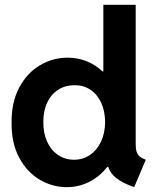

<svg xmlns="http://www.w3.org/2000/svg" viewBox="-20 -772 657 800"><path d="M431.2 -76.2H426.8Q395.5 -36.6 352.1 -14.4Q308.6 7.8 258.3 7.8Q198.2 7.8 145.3 -23.4Q92.3 -54.7 59.8 -115.5Q27.3 -176.3 28.3 -260.7Q27.3 -345.2 59.8 -406.5Q92.3 -467.8 146 -499.8Q199.7 -531.7 261.7 -531.7Q303.7 -531.7 340.6 -517.1Q377.4 -502.4 406.7 -474.6H410.6V-752H545.4V-171.4Q545.4 -151.4 549.3 -139.4Q553.2 -127.4 562 -120.1Q570.8 -112.8 587.4 -106.4L539.1 7.8Q491.7 -8.8 465.3 -29.3Q439 -49.8 431.2 -76.2ZM418 -263.2Q417.5 -310.5 400.9 -345.5Q384.3 -380.4 355.5 -398.9Q326.7 -417.5 290.5 -417Q252.4 -417 222.7 -398.2Q192.9 -379.4 176.5 -344.2Q160.2 -309.1 160.6 -263.2Q160.2 -217.3 176.3 -181.9Q192.4 -146.5 221.7 -126.5Q251 -106.4 288.6 -106.4Q325.7 -106.4 355 -126.5Q384.3 -146.5 400.9 -181.9Q417.5 -217.3 418 -263.2Z"/></svg>

Font: Reddit Sans
Style: Bold
Weight: 700
Designer: Stephen Hutchings
Foundry: Reddit
Version: Version 1.013